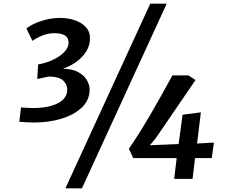

<svg xmlns="http://www.w3.org/2000/svg" viewBox="-20 -968 1226 1039"><path d="M165 -305Q148 -305 127 -306.2Q106 -307.5 84.5 -309L93.5 -386.5Q114 -385 131.8 -384.2Q149.5 -383.5 161.5 -383.5Q243 -383.5 293.5 -409.5Q344 -435.5 344 -484Q344 -509.5 323 -531Q302 -552.5 245 -554L181.5 -540.5L186.5 -619.5Q223 -625 261 -641.8Q299 -658.5 325 -683.5Q351 -708.5 351 -738Q351 -788.5 274 -788.5Q241.5 -788.5 210.5 -776.2Q179.5 -764 155.5 -747L123 -813.5Q136 -825.5 163.5 -838.8Q191 -852 228.2 -861.5Q265.5 -871 306.5 -871Q346.5 -871 383.2 -859Q420 -847 443.5 -822.5Q467 -798 467 -760Q467 -722.5 446.8 -690Q426.5 -657.5 393 -633.2Q359.5 -609 320 -596Q367 -596 399.2 -579.8Q431.5 -563.5 448.2 -537.5Q465 -511.5 465 -483Q465 -427 423.8 -387.2Q382.5 -347.5 314.2 -326.2Q246 -305 165 -305ZM793 -948H882L423.5 51H334ZM922.5 0 936 -112.5H701L677.5 -163Q734 -245 794 -348.2Q854 -451.5 913 -560H1000L1038 -535L823.5 -221L791 -182L946.5 -188.5L968 -347L1067 -360L1046.5 -191.5L1137.5 -196.5L1126 -112.5H1035.5L1022 0Z"/></svg>

Font: Merriweather Sans Italic
Style: Regular
Weight: 400
Italic angle: -7.5°
Designer: Eben Sorkin
Foundry: Eben Sorkin
Version: Version 1.008; ttfautohint (v1.7.19-72a1) -l 8 -r 50 -G 200 